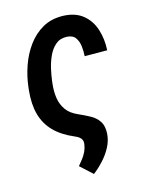

<svg xmlns="http://www.w3.org/2000/svg" viewBox="-110 -609 667 862"><g transform="rotate(-15 223.0 -178.0)"><path d="M267.6 -538.6Q324.2 -536.6 358.9 -508.3Q393.6 -480 408 -434.6Q422.4 -389.2 419.4 -337.9L314.9 -338.4Q316.4 -360.4 313.7 -384.3Q311 -408.2 298.8 -425.3Q286.6 -442.4 258.3 -443.4Q227.5 -444.3 207 -426.5Q186.5 -408.7 173.8 -381.1Q161.1 -353.5 154.5 -324Q147.9 -294.4 145 -271.5L143.1 -254.9Q139.2 -220.2 144 -189.2Q148.9 -158.2 166.5 -133.8Q184.1 -109.4 218.3 -94.7Q247.1 -82 271.2 -68.8Q295.4 -55.7 309.8 -34.4Q324.2 -13.2 322.3 22.9Q320.3 54.7 304.7 84.5Q289.1 114.3 265.6 139.6Q242.2 165 218.3 183.1L162.1 131.8Q173.3 118.7 183.6 105.2Q193.8 91.8 201.2 76.4Q208.5 61 210.9 43.9Q212.9 31.2 209.2 22.9Q205.6 14.6 197.8 8.8Q189.9 2.9 179.2 -1.5Q121.6 -25.9 87.4 -60.8Q53.2 -95.7 40 -143.6Q26.9 -191.4 33.2 -253.9L35.2 -271.5Q40.5 -318.4 57.1 -366.2Q73.7 -414.1 102.5 -453.6Q131.3 -493.2 172.1 -516.6Q212.9 -540 267.6 -538.6Z"/></g></svg>

Font: Roboto Condensed Medium
Style: Italic
Weight: 500
Italic angle: -12°
Designer: Christian Robertson
Foundry: Google
Version: Version 3.0; 2020